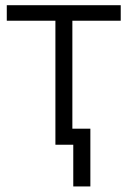

<svg xmlns="http://www.w3.org/2000/svg" viewBox="-20 -542 478 719"><path d="M187.5 0V-464.4H5.4V-522.5H432.1V-464.4H251V0ZM254.4 156.2V0H212.9V-60.1H318.4V156.2Z"/></svg>

Font: Inter 28pt Light
Style: Regular
Weight: 300
Designer: Rasmus Andersson
Foundry: rsms
Version: Version 4.001;git-66647c0bb